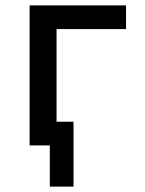

<svg xmlns="http://www.w3.org/2000/svg" viewBox="-20 -540 540 713"><path d="M253 153H165V0H90V-520H448V-432H190V-88H253Z"/></svg>

Font: Iosevka Semibold
Style: Regular
Weight: 600
Monospace: yes
Designer: Belleve Invis
Foundry: Belleve Invis
Version: Version 33.2.3; ttfautohint (v1.8.4)